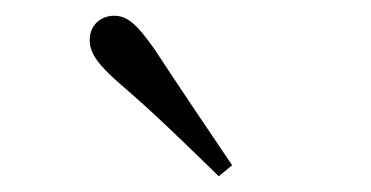

<svg xmlns="http://www.w3.org/2000/svg" viewBox="-20 -830 472 244"><path d="M275 -620C242 -669 208 -719 176 -768C154 -799 142 -810 125 -810C109 -810 94 -799 94 -779C94 -763 104 -748 133 -723C174 -688 216 -647 258 -606Z"/></svg>

Font: Noto Serif CJK SC Light
Style: Regular
Weight: 300
Designer: Ryoko NISHIZUKA 西塚涼子 (kana & ideographs); Frank Grießhammer (Latin, Greek & Cyrillic); Wenlong ZHANG 张文龙 (bopomofo); San
Foundry: Adobe
Version: Version 2.001;hotconv 1.1.0;makeotfexe 2.6.0